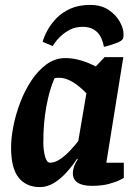

<svg xmlns="http://www.w3.org/2000/svg" viewBox="-20 -749 562 780"><path d="M293 -104Q274 -75 250 -48.5Q226 -22 199 -5.5Q172 11 142 11Q87 11 56 -27Q25 -65 25 -150Q25 -189 34.5 -237Q44 -285 62.5 -333.5Q81 -382 108 -422.5Q135 -463 169.5 -488Q204 -513 245 -513Q269 -513 291.5 -508Q314 -503 334 -495Q354 -487 369 -479L405 -517H481L412 -88H483V-26Q483 -26 467.5 -18Q452 -10 423 -2Q394 6 353 6Q315 6 295.5 -7Q276 -20 276 -45Q276 -59 281 -73Q286 -87 296 -102ZM331 -370Q302 -400 274 -416.5Q246 -433 222 -433Q214 -433 208 -432.5Q202 -432 201 -430Q181 -385 168.5 -317.5Q156 -250 156 -171Q156 -139 163 -113.5Q170 -88 183 -88Q203 -88 224.5 -102.5Q246 -117 265 -137.5Q284 -158 298 -176ZM194 -562 153 -579Q153 -579 158 -594Q163 -609 176 -631.5Q189 -654 211 -676.5Q233 -699 266.5 -714Q300 -729 347 -729Q390 -729 420 -709.5Q450 -690 466 -662Q482 -634 482 -609Q482 -596 479 -591Q476 -586 471 -583Q466 -579 451 -573.5Q436 -568 421.5 -563.5Q407 -559 402 -559Q398 -582 388.5 -600Q379 -618 361 -629Q343 -640 316 -640Q286 -640 263.5 -628Q241 -616 225.5 -601Q210 -586 202 -574Q194 -562 194 -562Z"/></svg>

Font: Faustina VF Beta
Style: Italic
Weight: 400
Italic angle: -8°
Designer: Alfonso Garcia
Foundry: Omnibus-Type
Version: Version 1.006